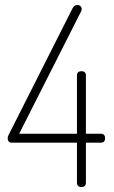

<svg xmlns="http://www.w3.org/2000/svg" viewBox="-20 -751 457 771"><path d="M289 -18V-178H28Q11 -178 11 -196Q11 -204 14 -208L271 -717Q278 -731 291 -731Q298 -731 303 -726.5Q308 -722 308 -715Q308 -710 305 -704L57 -214H289V-448Q289 -465 307 -465Q325 -465 325 -448V-214H384Q402 -214 402 -196Q402 -178 384 -178H325V-18Q325 0 307 0Q289 0 289 -18Z"/></svg>

Font: Dosis
Style: ExtraLight
Weight: 250
Designer: Edgar Tolentino, Pablo Impallari, Igino Marini
Foundry: Edgar Tolentino, Pablo Impallari, Igino Marini
Version: Version 1.007